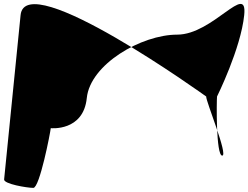

<svg xmlns="http://www.w3.org/2000/svg" viewBox="-359 -522 1235 955"><path d="M666.6 -42C666.6 -42 -231.9 -689.2 -256.6 -447C-281.2 -204.8 -338.5 370.5 -338.5 370.5C-340.8 393 -224.5 412.5 -193.2 412.5C-161.8 412.5 -108.7 138 -106.5 115.5C-106.5 115.5 55.7 132.8 72.7 -34.5C89.7 -201.8 343.9 -349.7 522.3 -349.7C700.6 -349.7 872.7 -614.3 855.7 -447C838.7 -279.7 720.5 -42 720.5 -42C718.2 -19.5 714.9 252 746.2 252C777.6 252 664.4 -19.5 666.6 -42Z"/></svg>

Font: AnarchicType
Style: Slant
Weight: 400
Version: Version Something